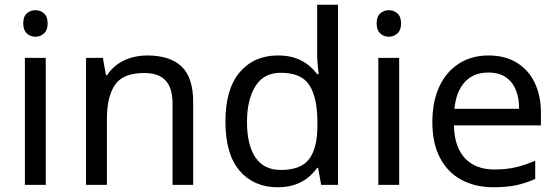

<svg xmlns="http://www.w3.org/2000/svg" viewBox="-20 -780 2353 810"><path d="M173 -536V0H85V-536ZM130 -737Q150 -737 165.5 -723.5Q181 -710 181 -681Q181 -653 165.5 -639Q150 -625 130 -625Q108 -625 93 -639Q78 -653 78 -681Q78 -710 93 -723.5Q108 -737 130 -737Z M601 -546Q697 -546 746 -499.5Q795 -453 795 -349V0H708V-343Q708 -408 679 -440Q650 -472 588 -472Q499 -472 465 -422Q431 -372 431 -278V0H343V-536H414L427 -463H432Q450 -491 476.5 -509.5Q503 -528 535 -537Q567 -546 601 -546Z M1151 10Q1051 10 991 -59.5Q931 -129 931 -267Q931 -405 991.5 -475.5Q1052 -546 1152 -546Q1194 -546 1225 -535.5Q1256 -525 1279 -507Q1302 -489 1318 -467H1324Q1323 -480 1320.5 -505.5Q1318 -531 1318 -546V-760H1406V0H1335L1322 -72H1318Q1302 -49 1279 -30.5Q1256 -12 1224.5 -1Q1193 10 1151 10ZM1165 -63Q1250 -63 1284.5 -109.5Q1319 -156 1319 -250V-266Q1319 -366 1286 -419.5Q1253 -473 1164 -473Q1093 -473 1057.5 -416.5Q1022 -360 1022 -265Q1022 -169 1057.5 -116Q1093 -63 1165 -63Z M1664 -536V0H1576V-536ZM1621 -737Q1641 -737 1656.5 -723.5Q1672 -710 1672 -681Q1672 -653 1656.5 -639Q1641 -625 1621 -625Q1599 -625 1584 -639Q1569 -653 1569 -681Q1569 -710 1584 -723.5Q1599 -737 1621 -737Z M2041 -546Q2110 -546 2159.5 -516Q2209 -486 2235.5 -431.5Q2262 -377 2262 -304V-251H1895Q1897 -160 1941.5 -112.5Q1986 -65 2066 -65Q2117 -65 2156.5 -74.5Q2196 -84 2238 -102V-25Q2197 -7 2157 1.5Q2117 10 2062 10Q1986 10 1927.5 -21Q1869 -52 1836.5 -113.5Q1804 -175 1804 -264Q1804 -352 1833.5 -415Q1863 -478 1916.5 -512Q1970 -546 2041 -546ZM2040 -474Q1977 -474 1940.5 -433.5Q1904 -393 1897 -321H2170Q2170 -367 2156 -401Q2142 -435 2113.5 -454.5Q2085 -474 2040 -474Z"/></svg>

Font: uhindi05
Style: Book
Weight: 400
Designer: Jelle Bosma - Monotype Design Team
Foundry: Monotype Imaging Inc.
Version: Version 2.003